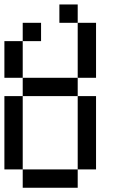

<svg xmlns="http://www.w3.org/2000/svg" viewBox="-20 -937 540 873"><path d="M0 -166.7V-500H83.3V-166.7ZM0 -583.3V-750H83.3V-583.3ZM83.3 -166.7H333.3V-83.3H83.3ZM83.3 -583.3H333.3V-500H83.3ZM83.3 -750V-833.3H166.7V-750ZM250 -916.7H333.3V-833.3H250ZM333.3 -166.7V-500H416.7V-166.7ZM333.3 -583.3V-833.3H416.7V-583.3Z"/></svg>

Font: Galmuri11 Condensed
Style: Regular
Weight: 400
Width: 3
Designer: Lee Minseo (quiple)
Version: Version 2.399;hotconv 1.1.1;makeotfexe 2.6.0 DEVELOPMENT